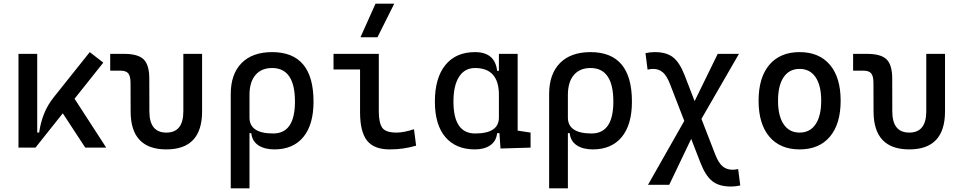

<svg xmlns="http://www.w3.org/2000/svg" viewBox="-20 -815 5313 1060"><path d="M82 0V-517.6H185.5V-83.5H196.3Q203.6 -137.2 222.9 -186Q242.2 -234.9 277.3 -278.8L475.6 -527.3L550.3 -469.2L391.6 -270L566.4 0H450.7L326.7 -189.5L175.8 0Z M898.4 9.8Q701.2 9.8 701.2 -200.2L700.7 -356.4Q700.7 -394 688.5 -409.4Q676.3 -424.8 646 -424.8H588.4V-517.6H665.5Q742.2 -517.6 773.2 -487.1Q804.2 -456.5 804.2 -380.9L804.7 -200.2Q804.7 -83 898.4 -83Q992.2 -83 992.2 -200.2V-517.6H1095.7V-200.2Q1095.7 9.8 898.4 9.8Z M1253.9 224.6V-295.4Q1253.9 -406.2 1313.7 -466.8Q1373.5 -527.3 1482.4 -527.3Q1710.9 -527.3 1710.9 -253.9Q1710.9 -126.5 1654.5 -58.3Q1598.1 9.8 1495.1 9.8Q1440.4 9.8 1406.2 -12.9Q1372.1 -35.6 1367.2 -80.1H1357.4V224.6ZM1482.4 -439.5Q1422.9 -439.5 1390.1 -400.6Q1357.4 -361.8 1357.4 -291V-166Q1357.4 -78.1 1488.3 -78.1Q1608.4 -78.1 1608.4 -253.9Q1608.4 -439.5 1482.4 -439.5Z M2130.9 9.8Q2044.4 9.8 2006.1 -39.1Q1967.8 -87.9 1967.8 -195.3V-431.6H1821.3V-517.6H2071.3V-200.2Q2071.3 -138.7 2089.6 -110.8Q2107.9 -83 2169.9 -83Q2208 -83 2265.6 -101.6L2277.3 -10.7Q2239.7 0 2205.1 4.9Q2170.4 9.8 2130.9 9.8ZM1970.2 -609.4 2053.2 -794.9H2156.7L2064 -609.4Z M2601.6 9.8Q2496.6 9.8 2438.7 -58.3Q2380.9 -126.5 2380.9 -253.9Q2380.9 -384.3 2438.7 -455.8Q2496.6 -527.3 2602.5 -527.3Q2712.9 -527.3 2724.6 -423.8H2734.4V-517.6H2837.9V-93.8L2909.2 -83V0L2743.2 4.9L2737.3 -80.1H2724.6Q2719.7 -35.6 2686.8 -12.9Q2653.8 9.8 2601.6 9.8ZM2483.4 -253.9Q2483.4 -78.1 2603.5 -78.1Q2734.4 -78.1 2734.4 -166V-291Q2734.4 -439.5 2602.5 -439.5Q2545.4 -439.5 2514.4 -391.1Q2483.4 -342.8 2483.4 -253.9Z M3011.7 224.6V-295.4Q3011.7 -406.2 3071.5 -466.8Q3131.3 -527.3 3240.2 -527.3Q3468.8 -527.3 3468.8 -253.9Q3468.8 -126.5 3412.4 -58.3Q3356 9.8 3252.9 9.8Q3198.2 9.8 3164.1 -12.9Q3129.9 -35.6 3125 -80.1H3115.2V224.6ZM3240.2 -439.5Q3180.7 -439.5 3147.9 -400.6Q3115.2 -361.8 3115.2 -291V-166Q3115.2 -78.1 3246.1 -78.1Q3366.2 -78.1 3366.2 -253.9Q3366.2 -439.5 3240.2 -439.5Z M3557.6 205.1 3757.8 -147.5 3678.7 -351.6Q3661.1 -397 3639.2 -415.8Q3617.2 -434.6 3585.4 -434.6Q3572.3 -434.6 3555.2 -430.7L3543.5 -521.5Q3568.4 -527.3 3595.2 -527.3Q3659.7 -527.3 3696 -498.5Q3732.4 -469.7 3759.3 -400.4L3814.9 -256.8L3942.4 -517.6H4059.6L3852.5 -158.7L3929.2 39.1Q3947.3 85 3969.7 103.5Q3992.2 122.1 4024.9 122.1Q4038.1 122.1 4055.2 118.2L4066.9 209Q4042 214.8 4015.1 214.8Q3949.7 214.8 3912.1 184.8Q3874.5 154.8 3846.7 82.5L3795.9 -48.3L3674.8 205.1Z M4394.5 9.8Q4287.1 9.8 4227.5 -60.5Q4168 -130.9 4168 -258.8Q4168 -387.2 4227.5 -457.3Q4287.1 -527.3 4394.5 -527.3Q4502.4 -527.3 4561.8 -457.3Q4621.1 -387.2 4621.1 -258.8Q4621.1 -130.9 4561.8 -60.5Q4502.4 9.8 4394.5 9.8ZM4394.5 -83Q4451.7 -83 4482.7 -128.9Q4513.7 -174.8 4513.7 -258.8Q4513.7 -343.3 4482.7 -388.9Q4451.7 -434.6 4394.5 -434.6Q4337.4 -434.6 4306.4 -388.9Q4275.4 -343.3 4275.4 -258.8Q4275.4 -174.8 4306.4 -128.9Q4337.4 -83 4394.5 -83Z M5000 9.8Q4802.7 9.8 4802.7 -200.2L4802.2 -356.4Q4802.2 -394 4790 -409.4Q4777.8 -424.8 4747.6 -424.8H4689.9V-517.6H4767.1Q4843.8 -517.6 4874.8 -487.1Q4905.8 -456.5 4905.8 -380.9L4906.2 -200.2Q4906.2 -83 5000 -83Q5093.8 -83 5093.8 -200.2V-517.6H5197.3V-200.2Q5197.3 9.8 5000 9.8Z"/></svg>

Font: Caskaydia Cove
Style: Regular
Weight: 400
Monospace: yes
Designer: Aaron Bell
Foundry: Saja Typeworks
Version: Version 4.300; ttfautohint (v1.8.3)